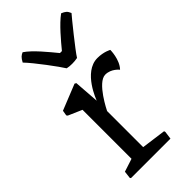

<svg xmlns="http://www.w3.org/2000/svg" viewBox="-243 -842 904 904"><g transform="rotate(-45 208.5 -390.5)"><path d="M48.3 -4.4 51.8 0H314.5L319.8 -39.1L317.9 -45.9L195.3 -62.5V-302.7C195.3 -302.7 257.3 -430.2 310.5 -430.2C351.1 -430.2 376 -397 376 -397C409.7 -432.1 409.7 -495.6 409.7 -495.6C409.7 -495.6 382.8 -511.7 339.4 -511.7C245.1 -511.7 195.3 -371.6 195.3 -371.6L186 -498L178.2 -502.4L49.3 -450.7L44.9 -424.3L49.3 -418.5L117.7 -388.7V-62.5L52.7 -41.5ZM203.1 -579.6C213.4 -577.1 224.6 -576.2 236.8 -576.2C248 -576.2 259.8 -577.1 272 -579.6C288.1 -606.9 391.6 -734.9 403.3 -747.6C395 -767.1 388.2 -772.5 367.7 -781.2C325.7 -751 274.4 -689 244.6 -652.8H231.4C200.7 -689.9 150.4 -752.9 109.9 -779.8C96.2 -773.9 87.9 -768.1 75.7 -745.1C112.3 -707.5 187 -606 203.1 -579.6Z"/></g></svg>

Font: Trykker
Style: Regular
Weight: 400
Designer: Magnus Gaarde
Foundry: Magnus Gaarde
Version: Version 1.001